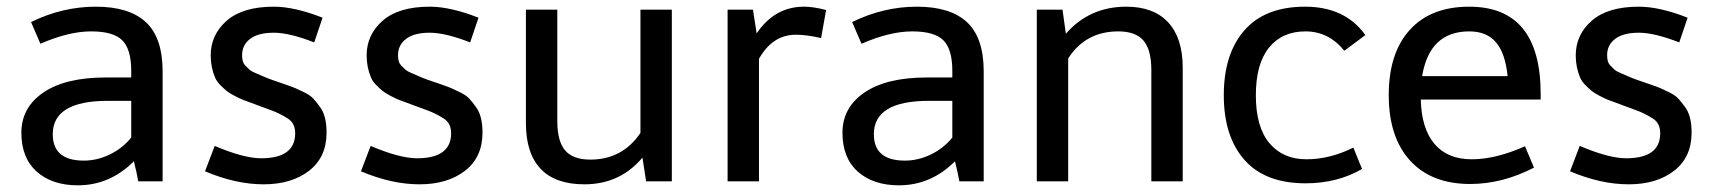

<svg xmlns="http://www.w3.org/2000/svg" viewBox="-20 -543 5139 575"><path d="M90 -29C120.7 -1.7 161.7 12 213 12C277 12 333 -12 381 -60C387 -36 391.3 -16 394 0H467V-329C467 -396.3 450.3 -445.5 417 -476.5C383.7 -507.5 333.7 -523 267 -523C200.3 -523 135.7 -507.7 73 -477L101 -412C157.7 -436.7 208.3 -449 253 -449C297.7 -449 328.8 -440 346.5 -422C364.2 -404 373 -373.7 373 -331V-311H297C216.3 -311 154 -296 110 -266C66 -236 44 -195.8 44 -145.5C44 -95.2 59.3 -56.3 90 -29ZM138 -141C138 -207.7 193 -241 303 -241H373V-131C355.7 -109.7 334.3 -92.8 309 -80.5C283.7 -68.2 257.7 -62 231 -62C169 -62 138 -88.3 138 -141Z M594 -30C655.3 -4 713.8 9 769.5 9C825.2 9 870.5 -4.5 905.5 -31.5C940.5 -58.5 958 -96.7 958 -146C958 -180 951.3 -205.7 938 -223C931.3 -232.3 925 -240.3 919 -247C913 -253.7 904 -260 892 -266C880 -272 870.8 -276.3 864.5 -279C858.2 -281.7 847.8 -285.5 833.5 -290.5L797 -303C787 -306.3 775.3 -311 762 -317L743.5 -325C735.8 -328.3 730.3 -331.5 727 -334.5C723.7 -337.5 719.2 -342 713.5 -348C707.8 -354 705 -364 705 -378C705 -398 713 -414.2 729 -426.5C745 -438.8 768.7 -445 800 -445C831.3 -445 871.7 -435.3 921 -416L946 -490C890 -512 841.3 -523 800 -523C738 -523 691 -509 659 -481C627 -453 611 -418.3 611 -377C611 -353.7 615.3 -331.7 624 -311C627.3 -303 632.7 -295.3 640 -288C647.3 -280.7 653.7 -274.8 659 -270.5C664.3 -266.2 672.2 -261.3 682.5 -256C692.8 -250.7 700.8 -246.8 706.5 -244.5C712.2 -242.2 721.2 -238.8 733.5 -234.5C745.8 -230.2 754.3 -227 759 -225C763.7 -223 774.5 -219 791.5 -213C808.5 -207 825.3 -198.7 842 -188C856.7 -178.7 864 -164 864 -144C864 -94 830 -69 762 -69C727.3 -69 681 -81.3 623 -106Z M1061 -30C1122.3 -4 1180.8 9 1236.5 9C1292.2 9 1337.5 -4.5 1372.5 -31.5C1407.5 -58.5 1425 -96.7 1425 -146C1425 -180 1418.3 -205.7 1405 -223C1398.3 -232.3 1392 -240.3 1386 -247C1380 -253.7 1371 -260 1359 -266C1347 -272 1337.8 -276.3 1331.5 -279C1325.2 -281.7 1314.8 -285.5 1300.5 -290.5L1264 -303C1254 -306.3 1242.3 -311 1229 -317L1210.5 -325C1202.8 -328.3 1197.3 -331.5 1194 -334.5C1190.7 -337.5 1186.2 -342 1180.5 -348C1174.8 -354 1172 -364 1172 -378C1172 -398 1180 -414.2 1196 -426.5C1212 -438.8 1235.7 -445 1267 -445C1298.3 -445 1338.7 -435.3 1388 -416L1413 -490C1357 -512 1308.3 -523 1267 -523C1205 -523 1158 -509 1126 -481C1094 -453 1078 -418.3 1078 -377C1078 -353.7 1082.3 -331.7 1091 -311C1094.3 -303 1099.7 -295.3 1107 -288C1114.3 -280.7 1120.7 -274.8 1126 -270.5C1131.3 -266.2 1139.2 -261.3 1149.5 -256C1159.8 -250.7 1167.8 -246.8 1173.5 -244.5C1179.2 -242.2 1188.2 -238.8 1200.5 -234.5C1212.8 -230.2 1221.3 -227 1226 -225C1230.7 -223 1241.5 -219 1258.5 -213C1275.5 -207 1292.3 -198.7 1309 -188C1323.7 -178.7 1331 -164 1331 -144C1331 -94 1297 -69 1229 -69C1194.3 -69 1148 -81.3 1090 -106Z M1555 -174C1555 -114 1569.7 -68.5 1599 -37.5C1628.3 -6.5 1672 9 1730 9C1801.3 9 1859.3 -17.7 1904 -71L1915 0H1992V-514H1898V-145C1862 -91.7 1812 -65 1748 -65C1713.3 -65 1688.2 -74.2 1672.5 -92.5C1656.8 -110.8 1649 -140.3 1649 -181V-514H1555Z M2159 0H2253V-367C2280.3 -415 2317 -439 2363 -439C2385 -439 2410.3 -435.7 2439 -429L2454 -513C2428.7 -519.7 2406.7 -523 2388 -523C2329.3 -523 2282 -496.3 2246 -443L2235 -514H2159Z M2549 -29C2579.7 -1.7 2620.7 12 2672 12C2736 12 2792 -12 2840 -60C2846 -36 2850.3 -16 2853 0H2926V-329C2926 -396.3 2909.3 -445.5 2876 -476.5C2842.7 -507.5 2792.7 -523 2726 -523C2659.3 -523 2594.7 -507.7 2532 -477L2560 -412C2616.7 -436.7 2667.3 -449 2712 -449C2756.7 -449 2787.8 -440 2805.5 -422C2823.2 -404 2832 -373.7 2832 -331V-311H2756C2675.3 -311 2613 -296 2569 -266C2525 -236 2503 -195.8 2503 -145.5C2503 -95.2 2518.3 -56.3 2549 -29ZM2597 -141C2597 -207.7 2652 -241 2762 -241H2832V-131C2814.7 -109.7 2793.3 -92.8 2768 -80.5C2742.7 -68.2 2716.7 -62 2690 -62C2628 -62 2597 -88.3 2597 -141Z M3085 0H3179V-368C3213.7 -422 3263.7 -449 3329 -449C3363.7 -449 3388.8 -439.8 3404.5 -421.5C3420.2 -403.2 3428 -373.7 3428 -333V0H3522V-340C3522 -399.3 3507.5 -444.7 3478.5 -476C3449.5 -507.3 3407.7 -523 3353 -523C3279.7 -523 3219.3 -496 3172 -442L3162 -514H3085Z M3645 -258C3645 -175.3 3665.7 -110.7 3707 -64C3748.3 -17.3 3809.3 6 3890 6C3953.3 6 4009.7 -8.3 4059 -37L4033 -101C3986.3 -77.7 3939.5 -66 3892.5 -66C3845.5 -66 3808.5 -82.2 3781.5 -114.5C3754.5 -146.8 3741 -194.5 3741 -257.5C3741 -320.5 3754.2 -368.2 3780.5 -400.5C3806.8 -432.8 3843.2 -449 3889.5 -449C3935.8 -449 3974.7 -429.7 4006 -391L4069 -438C4028.3 -494.7 3968.2 -523 3888.5 -523C3808.8 -523 3748.3 -499.5 3707 -452.5C3665.7 -405.5 3645 -340.7 3645 -258Z M4139 -258C4139 -174 4160.3 -108.7 4203 -62C4245.7 -15.3 4305.7 8 4383 8C4447 8 4510.7 -8.3 4574 -41L4547 -105C4489 -79 4435.8 -66 4387.5 -66C4339.2 -66 4302 -81.3 4276 -112C4250 -142.7 4236.3 -187 4235 -245H4594V-261C4594 -435.7 4522.7 -523 4380 -523C4303.3 -523 4244 -499.8 4202 -453.5C4160 -407.2 4139 -342 4139 -258ZM4380 -449C4414.7 -449 4441.3 -438.2 4460 -416.5C4478.7 -394.8 4490.3 -361 4495 -315H4239C4253.7 -404.3 4300.7 -449 4380 -449Z M4682 -30C4743.3 -4 4801.8 9 4857.5 9C4913.2 9 4958.5 -4.5 4993.5 -31.5C5028.5 -58.5 5046 -96.7 5046 -146C5046 -180 5039.3 -205.7 5026 -223C5019.3 -232.3 5013 -240.3 5007 -247C5001 -253.7 4992 -260 4980 -266C4968 -272 4958.8 -276.3 4952.5 -279C4946.2 -281.7 4935.8 -285.5 4921.5 -290.5L4885 -303C4875 -306.3 4863.3 -311 4850 -317L4831.5 -325C4823.8 -328.3 4818.3 -331.5 4815 -334.5C4811.7 -337.5 4807.2 -342 4801.5 -348C4795.8 -354 4793 -364 4793 -378C4793 -398 4801 -414.2 4817 -426.5C4833 -438.8 4856.7 -445 4888 -445C4919.3 -445 4959.7 -435.3 5009 -416L5034 -490C4978 -512 4929.3 -523 4888 -523C4826 -523 4779 -509 4747 -481C4715 -453 4699 -418.3 4699 -377C4699 -353.7 4703.3 -331.7 4712 -311C4715.3 -303 4720.7 -295.3 4728 -288C4735.3 -280.7 4741.7 -274.8 4747 -270.5C4752.3 -266.2 4760.2 -261.3 4770.5 -256C4780.8 -250.7 4788.8 -246.8 4794.5 -244.5C4800.2 -242.2 4809.2 -238.8 4821.5 -234.5C4833.8 -230.2 4842.3 -227 4847 -225C4851.7 -223 4862.5 -219 4879.5 -213C4896.5 -207 4913.3 -198.7 4930 -188C4944.7 -178.7 4952 -164 4952 -144C4952 -94 4918 -69 4850 -69C4815.3 -69 4769 -81.3 4711 -106Z"/></svg>

Font: Telex Regular
Style: Regular
Weight: 400
Designer: Andres Torresi
Foundry: Andres Torresi
Version: Version 1.001